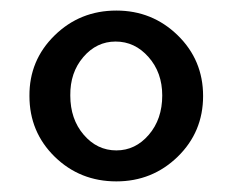

<svg xmlns="http://www.w3.org/2000/svg" viewBox="-20 -700 436 360"><path d="M111.8 -521Q111.8 -476.6 137 -447.3Q162.1 -418 198.2 -418Q233.9 -418 259 -447.3Q284.2 -476.6 284.2 -521Q284.2 -564 258.5 -593Q232.9 -622.1 196.8 -622.1Q161.1 -622.1 136.2 -593Q111.3 -564 111.8 -521ZM35.2 -520Q34.7 -586.9 82.3 -633.5Q129.9 -680.2 198.2 -680.2Q265.6 -680.2 313.2 -633.8Q360.8 -587.4 360.8 -520Q360.8 -452.6 313.2 -406.2Q265.6 -359.9 198.2 -359.9Q129.9 -359.9 82.5 -406.2Q35.2 -452.6 35.2 -520Z"/></svg>

Font: Linguistics Pro
Style: Bold
Weight: 700
Designer: Stefan Peev, Context Ltd
Foundry: Stefan Peev, Context Ltd
Version: Version 001.000